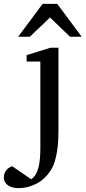

<svg xmlns="http://www.w3.org/2000/svg" viewBox="-99 -740 441 989"><path d="M202.1 -64Q202.1 -41.5 200.7 -14.9Q199.2 11.7 195.1 38.6Q190.9 65.4 183.3 90.8Q175.8 116.2 163.1 136.2Q132.3 183.6 88.4 206.3Q44.4 229 -2.9 229Q-18.6 229 -32.2 225.8Q-45.9 222.7 -56.4 215.8Q-66.9 209 -73 198.5Q-79.1 188 -79.1 173.8Q-79.1 161.1 -75.2 151.6Q-71.3 142.1 -65.2 135Q-59.1 127.9 -51.3 123.3Q-43.5 118.7 -36.1 116.2L61 183.1Q74.7 175.3 84 159.9Q93.3 144.5 98.9 123.3Q104.5 102.1 106.7 75.9Q108.9 49.8 108.9 21V-422.9H38.1V-456.1L161.1 -494.1H202.1ZM261.7 -550.8 158.7 -649.9 54.7 -550.8H-5.4L120.6 -720.2H195.8L321.8 -550.8Z"/></svg>

Font: Charis SIL Am
Style: Regular
Weight: 400
Foundry: SIL International
Version: Version 5.000